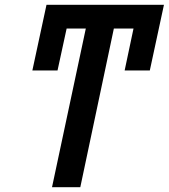

<svg xmlns="http://www.w3.org/2000/svg" viewBox="-20 -781 704 801"><path d="M197 0H315L455 -662H537L500 -487H605L664 -761H174L115 -487H220L258 -662H338Z"/></svg>

Font: Noto Sans SemiCondensed SemiBold
Style: Italic
Weight: 600
Width: 4
Italic angle: -12°
Designer: Monotype Design Team
Foundry: Monotype Imaging Inc.
Version: Version 2.013